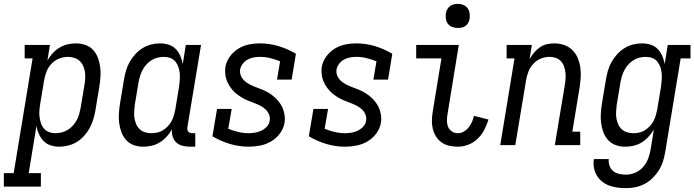

<svg xmlns="http://www.w3.org/2000/svg" viewBox="-82 -753 3602 996"><path d="M-62 215V145H-11L87 -450H46V-520H177L164 -439Q175 -459 191 -476.5Q207 -494 227 -506Q247 -518 268.5 -523Q290 -528 312 -528Q312 -528 312 -528Q312 -528 312 -528Q338 -528 362 -519.5Q386 -511 402 -493Q418 -475 426.5 -451.5Q435 -428 438 -403.5Q441 -379 439 -352.5Q437 -326 433 -301L413 -181Q409 -157 402 -134Q395 -111 383.5 -89.5Q372 -68 355 -49Q338 -30 317 -17Q296 -4 272 2Q248 8 225 8Q202 8 180.5 1Q159 -6 144 -21.5Q129 -37 120 -57Q111 -77 107 -99L67 145H130V215ZM205 -62Q221 -62 237.5 -66Q254 -70 269 -79Q284 -88 295.5 -101Q307 -114 315.5 -129Q324 -144 328.5 -160Q333 -176 336 -192L356 -312Q359 -329 360 -346.5Q361 -364 358.5 -380Q356 -396 349.5 -411Q343 -426 331 -437Q319 -448 303 -453Q287 -458 270 -458Q247 -458 224.5 -449Q202 -440 185 -422Q168 -404 159.5 -382Q151 -360 147 -337L127 -217Q124 -200 122.5 -182Q121 -164 123 -147.5Q125 -131 130 -115Q135 -99 145.5 -86.5Q156 -74 172 -68Q188 -62 205 -62Z M661 8Q661 8 661 8Q661 8 661 8Q635 8 611.5 -0.5Q588 -9 572 -27Q556 -45 547.5 -68.5Q539 -92 536 -116.5Q533 -141 535 -167.5Q537 -194 541 -219L561 -339Q565 -363 571.5 -386Q578 -409 590 -430.5Q602 -452 619 -471Q636 -490 657 -503Q678 -516 701.5 -522Q725 -528 749 -528Q772 -528 793.5 -521Q815 -514 830 -498.5Q845 -483 853.5 -463Q862 -443 866 -421L882 -520H961L890 -93Q889 -87 890 -81Q891 -75 894.5 -70.5Q898 -66 904 -64Q910 -62 916 -62H931V8H904Q885 8 866 3.5Q847 -1 833.5 -13Q820 -25 814 -43.5Q808 -62 810 -82Q799 -62 783 -44.5Q767 -27 747 -14.5Q727 -2 705 3Q683 8 661 8ZM704 -62Q719 -62 734.5 -65.5Q750 -69 763.5 -77.5Q777 -86 788.5 -98Q800 -110 807.5 -124Q815 -138 819.5 -153Q824 -168 827 -183L847 -303Q849 -320 850.5 -338Q852 -356 850.5 -372.5Q849 -389 843.5 -405Q838 -421 828 -433.5Q818 -446 802 -452Q786 -458 768 -458Q752 -458 735.5 -454Q719 -450 704.5 -441Q690 -432 678 -419Q666 -406 658 -391Q650 -376 645 -360Q640 -344 637 -328L617 -208Q615 -191 614 -173.5Q613 -156 615.5 -140Q618 -124 624.5 -109Q631 -94 642.5 -83Q654 -72 670 -67Q686 -62 703 -62Z M1209 8Q1158 8 1110 -6.5Q1062 -21 1020 -46L1044 -188H1120L1102 -85Q1127 -75 1153.5 -68.5Q1180 -62 1209 -62Q1225 -62 1242 -65Q1259 -68 1274.5 -75.5Q1290 -83 1302.5 -96.5Q1315 -110 1317 -127Q1320 -144 1313.5 -159.5Q1307 -175 1295 -186Q1283 -197 1268.5 -204.5Q1254 -212 1238.5 -218Q1223 -224 1207.5 -230Q1192 -236 1178 -244Q1164 -252 1151 -261.5Q1138 -271 1127 -283Q1116 -295 1107.5 -309Q1099 -323 1093.5 -338Q1088 -353 1086.5 -370Q1085 -387 1087 -405Q1092 -434 1110 -459Q1128 -484 1153.5 -500Q1179 -516 1208 -522Q1237 -528 1265 -528Q1317 -528 1364 -513.5Q1411 -499 1453 -474L1431 -340H1355L1371 -435Q1346 -445 1320 -451.5Q1294 -458 1266 -458Q1250 -458 1234 -455Q1218 -452 1203.5 -444.5Q1189 -437 1178 -423Q1167 -409 1164 -394Q1161 -376 1167.5 -360.5Q1174 -345 1186 -334Q1198 -323 1212.5 -315.5Q1227 -308 1242.5 -302Q1258 -296 1273.5 -290Q1289 -284 1303 -276.5Q1317 -269 1330 -259Q1343 -249 1354 -237.5Q1365 -226 1374 -212Q1383 -198 1388 -182.5Q1393 -167 1395 -150Q1397 -133 1394 -116Q1389 -86 1370 -60.5Q1351 -35 1324.5 -19.5Q1298 -4 1268 2Q1238 8 1209 8Z M1709 8Q1658 8 1610 -6.5Q1562 -21 1520 -46L1544 -188H1620L1602 -85Q1627 -75 1653.5 -68.5Q1680 -62 1709 -62Q1725 -62 1742 -65Q1759 -68 1774.5 -75.5Q1790 -83 1802.5 -96.5Q1815 -110 1817 -127Q1820 -144 1813.5 -159.5Q1807 -175 1795 -186Q1783 -197 1768.5 -204.5Q1754 -212 1738.5 -218Q1723 -224 1707.5 -230Q1692 -236 1678 -244Q1664 -252 1651 -261.5Q1638 -271 1627 -283Q1616 -295 1607.5 -309Q1599 -323 1593.5 -338Q1588 -353 1586.5 -370Q1585 -387 1587 -405Q1592 -434 1610 -459Q1628 -484 1653.5 -500Q1679 -516 1708 -522Q1737 -528 1765 -528Q1817 -528 1864 -513.5Q1911 -499 1953 -474L1931 -340H1855L1871 -435Q1846 -445 1820 -451.5Q1794 -458 1766 -458Q1750 -458 1734 -455Q1718 -452 1703.5 -444.5Q1689 -437 1678 -423Q1667 -409 1664 -394Q1661 -376 1667.5 -360.5Q1674 -345 1686 -334Q1698 -323 1712.5 -315.5Q1727 -308 1742.5 -302Q1758 -296 1773.5 -290Q1789 -284 1803 -276.5Q1817 -269 1830 -259Q1843 -249 1854 -237.5Q1865 -226 1874 -212Q1883 -198 1888 -182.5Q1893 -167 1895 -150Q1897 -133 1894 -116Q1889 -86 1870 -60.5Q1851 -35 1824.5 -19.5Q1798 -4 1768 2Q1738 8 1709 8Z M2293 8Q2270 8 2248 3Q2226 -2 2208.5 -14.5Q2191 -27 2179.5 -45.5Q2168 -64 2163 -85Q2158 -106 2158.5 -129.5Q2159 -153 2163 -175L2208 -450H2077V-520H2298L2240 -164Q2237 -147 2236.5 -129.5Q2236 -112 2242 -96.5Q2248 -81 2261.5 -71.5Q2275 -62 2293 -62Q2309 -62 2324 -70.5Q2339 -79 2349.5 -92.5Q2360 -106 2366.5 -121Q2373 -136 2377 -152L2452 -133Q2444 -106 2430.5 -80Q2417 -54 2396 -33.5Q2375 -13 2347.5 -2.5Q2320 8 2293 8ZM2293 -608Q2278 -608 2264 -613Q2250 -618 2241.5 -629.5Q2233 -641 2231 -655.5Q2229 -670 2231 -685Q2233 -695 2238.5 -705Q2244 -715 2253 -721.5Q2262 -728 2272 -730.5Q2282 -733 2293 -733Q2308 -733 2321.5 -727.5Q2335 -722 2343.5 -710.5Q2352 -699 2354 -684.5Q2356 -670 2354 -655Q2352 -645 2347 -635Q2342 -625 2333 -618.5Q2324 -612 2313.5 -610Q2303 -608 2293 -608Z M2513 0 2587 -450H2546V-520H2677L2665 -446Q2675 -464 2688 -479.5Q2701 -495 2718 -507Q2735 -519 2754.5 -523.5Q2774 -528 2793 -528Q2820 -528 2844.5 -519.5Q2869 -511 2886.5 -494Q2904 -477 2914 -454Q2924 -431 2928 -405.5Q2932 -380 2930.5 -353.5Q2929 -327 2925 -301L2887 -70H2928V0H2796L2848 -312Q2851 -329 2852 -346Q2853 -363 2851 -379Q2849 -395 2843.5 -410Q2838 -425 2827.5 -436Q2817 -447 2801.5 -452.5Q2786 -458 2769 -458Q2746 -458 2723.5 -449Q2701 -440 2684.5 -422Q2668 -404 2659.5 -382Q2651 -360 2647 -337L2591 0Z M3166 223Q3143 223 3120.5 220Q3098 217 3078 209.5Q3058 202 3041 188.5Q3024 175 3013.5 156.5Q3003 138 2999 116Q2995 94 2999 72H3076Q3074 90 3080 107Q3086 124 3099 134.5Q3112 145 3129.5 149Q3147 153 3166 153Q3189 153 3213 143Q3237 133 3254 113.5Q3271 94 3280 70.5Q3289 47 3293 23L3310 -81Q3298 -61 3282 -43.5Q3266 -26 3246.5 -14Q3227 -2 3205 3Q3183 8 3161 8Q3161 8 3161 8Q3161 8 3161 8Q3135 8 3111.5 -0.5Q3088 -9 3072 -27Q3056 -45 3047.5 -68.5Q3039 -92 3036 -116.5Q3033 -141 3035 -167.5Q3037 -194 3041 -219L3061 -339Q3065 -363 3071.5 -386Q3078 -409 3090 -430.5Q3102 -452 3119 -471Q3136 -490 3157 -503Q3178 -516 3201.5 -522Q3225 -528 3249 -528Q3272 -528 3293.5 -521Q3315 -514 3330 -498.5Q3345 -483 3353.5 -463Q3362 -443 3366 -421L3382 -520H3500V-450H3449L3369 34Q3365 59 3357.5 83Q3350 107 3336.5 129Q3323 151 3304 170Q3285 189 3262 201Q3239 213 3214.5 218Q3190 223 3166 223ZM3204 -62Q3219 -62 3234.5 -65.5Q3250 -69 3263.5 -77.5Q3277 -86 3288.5 -98Q3300 -110 3307.5 -124Q3315 -138 3319.5 -153Q3324 -168 3327 -183L3347 -303Q3349 -320 3350.5 -338Q3352 -356 3350.5 -372.5Q3349 -389 3343.5 -405Q3338 -421 3328 -433.5Q3318 -446 3302 -452Q3286 -458 3268 -458Q3252 -458 3235.5 -454Q3219 -450 3204.5 -441Q3190 -432 3178 -419Q3166 -406 3158 -391Q3150 -376 3145 -360Q3140 -344 3137 -328L3117 -208Q3115 -191 3114 -173.5Q3113 -156 3115.5 -140Q3118 -124 3124.5 -109Q3131 -94 3142.5 -83Q3154 -72 3170 -67Q3186 -62 3203 -62Z"/></svg>

Font: Iosevka Gothic
Style: Italic
Weight: 400
Italic angle: -9°
Monospace: yes
Designer: Belleve Invis
Foundry: Belleve Invis
Version: Version 15.5.1; ttfautohint (v1.8.4)